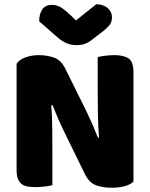

<svg xmlns="http://www.w3.org/2000/svg" viewBox="-20 -874 705 902"><path d="M607 -21Q593 -7 566.5 0.5Q540 8 503 8Q466 8 433 -3Q400 -14 379 -56L280 -258Q265 -289 253 -316.5Q241 -344 227 -380L221 -379Q225 -325 225.5 -269Q226 -213 226 -159V-4Q215 -1 192.5 2Q170 5 148 5Q126 5 109 2Q92 -1 81 -10Q70 -19 64 -34.5Q58 -50 58 -75V-575Q72 -595 101 -605Q130 -615 163 -615Q200 -615 233.5 -603.5Q267 -592 287 -551L387 -349Q402 -318 414 -290.5Q426 -263 440 -227L445 -228Q441 -282 440 -336Q439 -390 439 -444V-606Q450 -609 472.5 -612Q495 -615 517 -615Q561 -615 584 -599.5Q607 -584 607 -535ZM337 -778 432 -854Q465 -854 485.5 -836.5Q506 -819 506 -793Q506 -773 496.5 -759Q487 -745 460 -724L405 -682Q393 -673 377 -667.5Q361 -662 341 -662Q314 -662 292.5 -671Q271 -680 245 -703L164 -774Q164 -808 178.5 -829.5Q193 -851 224 -851Q244 -851 261.5 -842Q279 -833 311 -803Z"/></svg>

Font: Baloo Bhai
Style: Regular
Weight: 400
Designer: Supriya Tembe, Noopur Datye and Ek Type
Foundry: Ek Type
Version: Version 1.100;PS 1.000;hotconv 1.0.88;makeotf.lib2.5.647800;